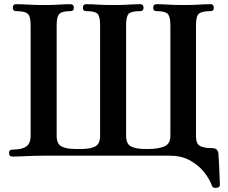

<svg xmlns="http://www.w3.org/2000/svg" viewBox="-20 -746 1086 915"><path d="M1012 149Q1006 150 999.5 148.5Q993 147 990 139Q978 106 951.5 73Q925 40 884.5 18Q844 -4 789 -4H189Q147 -4 106 -2Q65 0 39 0Q23 0 23 -17Q23 -33 39 -33Q83 -33 104.5 -47.5Q126 -62 126 -99V-627Q126 -668 112 -680.5Q98 -693 56 -693Q41 -693 41 -709Q41 -726 56 -726Q83 -726 116 -724Q149 -722 191 -722Q233 -722 261 -724Q289 -726 316 -726Q332 -726 332 -709Q332 -693 316 -693Q276 -693 263 -680Q250 -667 250 -627V-99Q250 -60 273.5 -48Q297 -36 340 -36H366Q410 -36 433.5 -48Q457 -60 457 -99V-627Q457 -668 444.5 -680.5Q432 -693 390 -693Q375 -693 375 -709Q375 -726 390 -726Q417 -726 447.5 -724Q478 -722 521 -722Q563 -722 592.5 -724Q622 -726 649 -726Q664 -726 664 -709Q664 -693 649 -693Q606 -693 593.5 -680.5Q581 -668 581 -627V-99Q581 -60 604.5 -48Q628 -36 672 -36H689Q733 -36 762.5 -48Q792 -60 792 -99V-627Q792 -667 779 -680Q766 -693 725 -693Q710 -693 710 -709Q710 -726 725 -726Q752 -726 783 -724Q814 -722 856 -722Q899 -722 928 -724Q957 -726 984 -726Q999 -726 999 -709Q999 -693 984 -693Q941 -693 927.5 -680.5Q914 -668 914 -627V-98Q914 -61 933 -50.5Q952 -40 992 -40Q1018 -40 1021 -14Q1021 -7 1022 6.5Q1023 20 1024 36Q1025 67 1026.5 98Q1028 129 1028 134Q1028 148 1012 149Z"/></svg>

Font: Zen Antique
Style: Regular
Weight: 400
Designer: Yoshimichi Ohira
Foundry: Positype
Version: Version 1.001